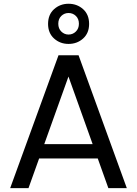

<svg xmlns="http://www.w3.org/2000/svg" viewBox="-20 -981 714 1001"><path d="M285 -692.8H389.6L641.2 0H545L315.4 -642.3H358.6L128.5 0H33ZM132.9 -154.7 156.2 -229.4H512.5L536.9 -154.7ZM444.6 -856.3Q444.6 -808.3 413.2 -780.1Q381.8 -752 337.3 -752Q293.5 -752 262 -780.1Q230.6 -808.3 230.6 -856.3Q230.6 -905.1 262 -933.3Q293.5 -961.4 337.3 -961.4Q381.8 -961.4 413.2 -933.3Q444.6 -905.1 444.6 -856.3ZM391.4 -857.1Q391.4 -882.8 375.5 -898Q359.7 -913.2 337.3 -913.2Q315.6 -913.2 299.7 -898Q283.9 -882.8 283.9 -857.1Q283.9 -832.1 299.7 -816.5Q315.6 -800.9 337.3 -800.9Q359.7 -800.9 375.5 -816.5Q391.4 -832.1 391.4 -857.1Z"/></svg>

Font: Poppins Variable
Style: Regular
Weight: 100
Designer: Jonny Pinhorn
Foundry: Indian Type Foundry
Version: Version 6.000